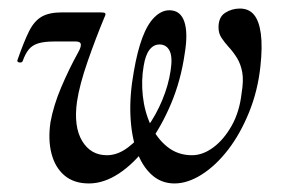

<svg xmlns="http://www.w3.org/2000/svg" viewBox="-20 -416 665 449"><path d="M188 13Q153 13 131 -5.5Q109 -24 100.5 -56.5Q92 -89 98 -130Q105 -169 123 -211.5Q141 -254 162 -292Q170 -306 169 -312.5Q168 -319 157 -319H108Q83 -319 69 -314.5Q55 -310 47 -300Q39 -290 33 -273Q31 -269 25 -270Q19 -271 21 -276Q36 -319 48 -343Q60 -367 77.5 -377Q95 -387 124 -387H216Q224 -387 226 -385Q228 -383 224 -375Q204 -327 185 -272.5Q166 -218 160 -178Q152 -120 172 -86.5Q192 -53 230 -53Q255 -53 279 -71Q303 -89 324 -118Q345 -147 359.5 -182Q374 -217 379 -251Q384 -283 376.5 -297.5Q369 -312 353 -312Q339 -312 329.5 -299.5Q320 -287 316 -262Q310 -228 314 -191.5Q318 -155 332.5 -123.5Q347 -92 371.5 -72.5Q396 -53 429 -53Q454 -53 478.5 -71Q503 -89 521.5 -121.5Q540 -154 545 -198Q550 -228 546.5 -247Q543 -266 534.5 -280Q526 -294 514 -307Q505 -317 498 -327.5Q491 -338 491 -352Q491 -376 506.5 -386Q522 -396 541 -396Q562 -396 574 -381.5Q586 -367 590 -337Q594 -307 589 -261Q583 -204 562.5 -153.5Q542 -103 513.5 -66Q485 -29 452 -8Q419 13 388 13Q357 13 334.5 -7.5Q312 -28 299.5 -63.5Q287 -99 285 -146.5Q283 -194 293 -249Q301 -296 313 -328Q325 -360 341.5 -376Q358 -392 376 -392Q402 -392 411 -365.5Q420 -339 412 -291Q403 -228 380 -173.5Q357 -119 325.5 -76.5Q294 -34 258.5 -10.5Q223 13 188 13Z"/></svg>

Font: Cormorant Infant Light SemiBold
Style: Italic
Weight: 600
Italic angle: -10°
Version: Version 4.001